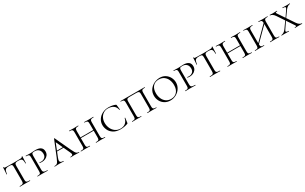

<svg xmlns="http://www.w3.org/2000/svg" viewBox="282 -2121 5957 3756"><g transform="rotate(-30 3261.0 -242.5)"><path d="M36 -340Q36 -338 30.5 -338Q25 -338 25 -340Q28 -362 31.5 -412.5Q35 -463 35 -490Q35 -495 41 -495Q47 -495 47 -490Q47 -477 62 -473.5Q77 -470 99 -470Q187 -468 250 -468L337 -469Q355 -470 384 -470Q420 -470 436.5 -474.5Q453 -479 458 -494Q460 -497 465 -497Q470 -497 470 -494Q464 -386 464 -340Q464 -338 458.5 -338Q453 -338 453 -340Q453 -390 445.5 -414Q438 -438 417.5 -447.5Q397 -457 354 -457Q321 -457 304 -451Q287 -445 280.5 -430.5Q274 -416 274 -387V-81Q274 -50 280 -36Q286 -22 304.5 -17Q323 -12 363 -12Q365 -12 365 -6Q365 0 363 0Q332 0 315 -1L247 -2L182 -1Q164 0 132 0Q130 0 130 -6Q130 -12 132 -12Q171 -12 189.5 -17Q208 -22 215 -36.5Q222 -51 222 -81V-389Q222 -419 217 -433Q212 -447 196.5 -452Q181 -457 147 -457Q105 -457 83.5 -447.5Q62 -438 52 -413.5Q42 -389 36 -340Z M760 -12Q763 -12 763 -6Q763 0 760 0Q725 0 706 -1L634 -2L575 -1Q559 0 531 0Q529 0 529 -6Q529 -12 531 -12Q565 -12 581 -17Q597 -22 602.5 -36.5Q608 -51 608 -81V-387Q608 -417 602.5 -431Q597 -445 581 -450.5Q565 -456 531 -456Q529 -456 529 -462Q529 -468 531 -468L575 -467Q611 -465 633 -465Q650 -465 665.5 -466Q681 -467 693 -468Q723 -471 749 -471Q911 -471 911 -347Q911 -300 886.5 -267.5Q862 -235 825 -219.5Q788 -204 749 -204Q720 -204 700 -208Q697 -208 697 -213Q697 -216 698.5 -219Q700 -222 702 -221Q720 -218 738 -218Q786 -218 819.5 -246.5Q853 -275 853 -327Q853 -390 818 -424Q783 -458 725 -458Q697 -458 684 -454Q671 -450 665 -435Q659 -420 659 -385V-85Q659 -53 666.5 -38.5Q674 -24 694.5 -18Q715 -12 760 -12Z M1105 -250H1287L1294 -234H1089ZM1470 0Q1452 0 1412 -2Q1374 -4 1356 -4Q1342 -4 1316 -2Q1292 0 1279 0Q1275 0 1275 -6Q1275 -12 1279 -12Q1306 -12 1319.5 -19Q1333 -26 1333 -43Q1333 -59 1321 -84L1163 -426L1185 -434L1061 -123Q1045 -81 1045 -61Q1045 -35 1063.5 -23.5Q1082 -12 1119 -12Q1124 -12 1124 -6Q1124 0 1119 0Q1104 0 1078 -2Q1050 -4 1026 -4Q1001 -4 967 -2Q937 0 919 0Q915 0 915 -6Q915 -12 919 -12Q950 -12 968 -20.5Q986 -29 1001 -54Q1016 -79 1038 -132L1181 -483Q1183 -487 1187 -487Q1191 -487 1192 -483L1353 -137Q1379 -81 1394.5 -56Q1410 -31 1426.5 -21.5Q1443 -12 1470 -12Q1474 -12 1474 -6Q1474 0 1470 0Z M1852 -456Q1849 -456 1849 -462Q1849 -468 1852 -468L1894 -467Q1932 -465 1955 -465Q1976 -465 2014 -467L2058 -468Q2060 -468 2060 -462Q2060 -456 2058 -456Q2023 -456 2007 -450.5Q1991 -445 1985 -431Q1979 -417 1979 -387V-81Q1979 -51 1985 -36.5Q1991 -22 2007 -17Q2023 -12 2058 -12Q2060 -12 2060 -6Q2060 0 2058 0Q2030 0 2014 -1L1955 -2L1894 -1Q1879 0 1852 0Q1849 0 1849 -6Q1849 -12 1852 -12Q1886 -12 1902 -17Q1918 -22 1923.5 -36.5Q1929 -51 1929 -81V-385Q1929 -415 1923.5 -429.5Q1918 -444 1902 -450Q1886 -456 1852 -456ZM1611 -244H1950V-228H1611ZM1511 -456Q1509 -456 1509 -462Q1509 -468 1511 -468L1555 -467Q1591 -465 1613 -465Q1638 -465 1674 -467L1716 -468Q1719 -468 1719 -462Q1719 -456 1716 -456Q1683 -456 1667 -450Q1651 -444 1645 -429.5Q1639 -415 1639 -385V-81Q1639 -50 1644.5 -36Q1650 -22 1665.5 -17Q1681 -12 1716 -12Q1719 -12 1719 -6Q1719 0 1716 0Q1689 0 1674 -1L1613 -2L1554 -1Q1538 0 1510 0Q1508 0 1508 -6Q1508 -12 1510 -12Q1545 -12 1561 -17Q1577 -22 1583 -36.5Q1589 -51 1589 -81V-387Q1589 -417 1583 -431Q1577 -445 1561 -450.5Q1545 -456 1511 -456Z M2558 -451Q2565 -448 2567 -445Q2569 -442 2570 -434L2581 -331Q2581 -328 2575.5 -327Q2570 -326 2569 -330Q2555 -400 2506.5 -433.5Q2458 -467 2383 -467Q2329 -467 2285 -439Q2241 -411 2216 -361.5Q2191 -312 2191 -251Q2191 -188 2216 -130.5Q2241 -73 2291 -36.5Q2341 0 2411 0Q2474 0 2518 -34.5Q2562 -69 2578 -140Q2578 -143 2583 -143Q2585 -143 2587.5 -141.5Q2590 -140 2590 -139L2576 -33Q2575 -25 2573 -22Q2571 -19 2562 -15Q2485 12 2402 12Q2308 12 2247 -26Q2186 -64 2158.5 -121Q2131 -178 2131 -236Q2131 -304 2167 -360Q2203 -416 2266 -448Q2329 -480 2406 -480Q2444 -480 2487.5 -472.5Q2531 -465 2558 -451Z M2670 -12Q2705 -12 2721 -17Q2737 -22 2743 -36.5Q2749 -51 2749 -81V-387Q2749 -417 2743 -431Q2737 -445 2721 -450.5Q2705 -456 2671 -456Q2669 -456 2669 -462Q2669 -468 2671 -468H3218Q3220 -468 3220 -462Q3220 -456 3218 -456Q3183 -456 3167 -450.5Q3151 -445 3145 -431Q3139 -417 3139 -387V-81Q3139 -51 3145 -36.5Q3151 -22 3167 -17Q3183 -12 3218 -12Q3220 -12 3220 -6Q3220 0 3218 0Q3190 0 3174 -1L3115 -2L3054 -1Q3039 0 3012 0Q3009 0 3009 -6Q3009 -12 3012 -12Q3046 -12 3062 -17Q3078 -22 3083.5 -36.5Q3089 -51 3089 -81V-385Q3089 -413 3083.5 -426.5Q3078 -440 3062 -445.5Q3046 -451 3012 -451H2876Q2843 -451 2827 -445.5Q2811 -440 2805 -426.5Q2799 -413 2799 -385V-81Q2799 -50 2804.5 -36Q2810 -22 2825.5 -17Q2841 -12 2876 -12Q2879 -12 2879 -6Q2879 0 2876 0Q2849 0 2834 -1L2773 -2L2714 -1Q2698 0 2670 0Q2668 0 2668 -6Q2668 -12 2670 -12Z M3291 -230Q3291 -308 3332 -365Q3373 -422 3435.5 -451Q3498 -480 3563 -480Q3633 -480 3686 -446Q3739 -412 3767.5 -357Q3796 -302 3796 -242Q3796 -174 3760 -115.5Q3724 -57 3662.5 -22.5Q3601 12 3529 12Q3459 12 3404.5 -21Q3350 -54 3320.5 -109.5Q3291 -165 3291 -230ZM3738 -216Q3738 -283 3714 -338.5Q3690 -394 3643 -427Q3596 -460 3530 -460Q3444 -460 3396.5 -405Q3349 -350 3349 -254Q3349 -186 3373.5 -130Q3398 -74 3445 -41Q3492 -8 3556 -8Q3639 -8 3688.5 -63Q3738 -118 3738 -216Z M4098 -12Q4101 -12 4101 -6Q4101 0 4098 0Q4063 0 4044 -1L3972 -2L3913 -1Q3897 0 3869 0Q3867 0 3867 -6Q3867 -12 3869 -12Q3903 -12 3919 -17Q3935 -22 3940.5 -36.5Q3946 -51 3946 -81V-387Q3946 -417 3940.5 -431Q3935 -445 3919 -450.5Q3903 -456 3869 -456Q3867 -456 3867 -462Q3867 -468 3869 -468L3913 -467Q3949 -465 3971 -465Q3988 -465 4003.5 -466Q4019 -467 4031 -468Q4061 -471 4087 -471Q4249 -471 4249 -347Q4249 -300 4224.5 -267.5Q4200 -235 4163 -219.5Q4126 -204 4087 -204Q4058 -204 4038 -208Q4035 -208 4035 -213Q4035 -216 4036.5 -219Q4038 -222 4040 -221Q4058 -218 4076 -218Q4124 -218 4157.5 -246.5Q4191 -275 4191 -327Q4191 -390 4156 -424Q4121 -458 4063 -458Q4035 -458 4022 -454Q4009 -450 4003 -435Q3997 -420 3997 -385V-85Q3997 -53 4004.5 -38.5Q4012 -24 4032.5 -18Q4053 -12 4098 -12Z M4329 -340Q4329 -338 4323.5 -338Q4318 -338 4318 -340Q4321 -362 4324.5 -412.5Q4328 -463 4328 -490Q4328 -495 4334 -495Q4340 -495 4340 -490Q4340 -477 4355 -473.5Q4370 -470 4392 -470Q4480 -468 4543 -468L4630 -469Q4648 -470 4677 -470Q4713 -470 4729.5 -474.5Q4746 -479 4751 -494Q4753 -497 4758 -497Q4763 -497 4763 -494Q4757 -386 4757 -340Q4757 -338 4751.5 -338Q4746 -338 4746 -340Q4746 -390 4738.5 -414Q4731 -438 4710.5 -447.5Q4690 -457 4647 -457Q4614 -457 4597 -451Q4580 -445 4573.5 -430.5Q4567 -416 4567 -387V-81Q4567 -50 4573 -36Q4579 -22 4597.5 -17Q4616 -12 4656 -12Q4658 -12 4658 -6Q4658 0 4656 0Q4625 0 4608 -1L4540 -2L4475 -1Q4457 0 4425 0Q4423 0 4423 -6Q4423 -12 4425 -12Q4464 -12 4482.5 -17Q4501 -22 4508 -36.5Q4515 -51 4515 -81V-389Q4515 -419 4510 -433Q4505 -447 4489.5 -452Q4474 -457 4440 -457Q4398 -457 4376.5 -447.5Q4355 -438 4345 -413.5Q4335 -389 4329 -340Z M5166 -456Q5163 -456 5163 -462Q5163 -468 5166 -468L5208 -467Q5246 -465 5269 -465Q5290 -465 5328 -467L5372 -468Q5374 -468 5374 -462Q5374 -456 5372 -456Q5337 -456 5321 -450.5Q5305 -445 5299 -431Q5293 -417 5293 -387V-81Q5293 -51 5299 -36.5Q5305 -22 5321 -17Q5337 -12 5372 -12Q5374 -12 5374 -6Q5374 0 5372 0Q5344 0 5328 -1L5269 -2L5208 -1Q5193 0 5166 0Q5163 0 5163 -6Q5163 -12 5166 -12Q5200 -12 5216 -17Q5232 -22 5237.5 -36.5Q5243 -51 5243 -81V-385Q5243 -415 5237.5 -429.5Q5232 -444 5216 -450Q5200 -456 5166 -456ZM4925 -244H5264V-228H4925ZM4825 -456Q4823 -456 4823 -462Q4823 -468 4825 -468L4869 -467Q4905 -465 4927 -465Q4952 -465 4988 -467L5030 -468Q5033 -468 5033 -462Q5033 -456 5030 -456Q4997 -456 4981 -450Q4965 -444 4959 -429.5Q4953 -415 4953 -385V-81Q4953 -50 4958.5 -36Q4964 -22 4979.5 -17Q4995 -12 5030 -12Q5033 -12 5033 -6Q5033 0 5030 0Q5003 0 4988 -1L4927 -2L4868 -1Q4852 0 4824 0Q4822 0 4822 -6Q4822 -12 4824 -12Q4859 -12 4875 -17Q4891 -22 4897 -36.5Q4903 -51 4903 -81V-387Q4903 -417 4897 -431Q4891 -445 4875 -450.5Q4859 -456 4825 -456Z M5786 -456Q5783 -456 5783 -462Q5783 -468 5786 -468L5828 -467Q5866 -465 5889 -465Q5910 -465 5948 -467L5992 -468Q5994 -468 5994 -462Q5994 -456 5992 -456Q5957 -456 5941 -450.5Q5925 -445 5919 -431Q5913 -417 5913 -387V-81Q5913 -51 5919 -36.5Q5925 -22 5941 -17Q5957 -12 5992 -12Q5994 -12 5994 -6Q5994 0 5992 0Q5964 0 5948 -1L5889 -2L5828 -1Q5813 0 5786 0Q5783 0 5783 -6Q5783 -12 5786 -12Q5820 -12 5836 -17Q5852 -22 5857.5 -36.5Q5863 -51 5863 -81V-385Q5863 -415 5857.5 -429.5Q5852 -444 5836 -450Q5820 -456 5786 -456ZM5537 -65 5884 -413 5897 -400 5550 -53ZM5445 -456Q5443 -456 5443 -462Q5443 -468 5445 -468L5489 -467Q5525 -465 5547 -465Q5572 -465 5608 -467L5650 -468Q5653 -468 5653 -462Q5653 -456 5650 -456Q5617 -456 5601 -450Q5585 -444 5579 -429.5Q5573 -415 5573 -385V-81Q5573 -50 5578.5 -36Q5584 -22 5599.5 -17Q5615 -12 5650 -12Q5653 -12 5653 -6Q5653 0 5650 0Q5623 0 5608 -1L5547 -2L5488 -1Q5472 0 5444 0Q5442 0 5442 -6Q5442 -12 5444 -12Q5479 -12 5495 -17Q5511 -22 5517 -36.5Q5523 -51 5523 -81V-387Q5523 -417 5517 -431Q5511 -445 5495 -450.5Q5479 -456 5445 -456Z M6150 -34Q6150 -12 6210 -12Q6213 -12 6213 -6Q6213 0 6210 0Q6183 0 6170 -1L6110 -2L6075 -1Q6065 0 6044 0Q6042 0 6042 -6Q6042 -12 6044 -12Q6069 -12 6098.5 -29.5Q6128 -47 6152 -81L6265 -240L6277 -232L6170 -75Q6150 -47 6150 -34ZM6391 -435Q6391 -446 6376.5 -451Q6362 -456 6330 -456Q6327 -456 6327 -462Q6327 -468 6330 -468L6370 -467Q6404 -465 6430 -465Q6445 -465 6465 -467L6496 -468Q6498 -468 6498 -462Q6498 -456 6496 -456Q6470 -456 6441.5 -439Q6413 -422 6388 -387L6279 -235L6270 -244L6371 -393Q6391 -423 6391 -435ZM6508 0 6476 -1Q6466 -2 6446 -2L6383 -1Q6369 0 6345 0Q6342 0 6342 -6Q6342 -12 6345 -12Q6365 -12 6373.5 -14.5Q6382 -17 6382 -23Q6382 -31 6368 -51L6145 -385Q6120 -423 6093 -439.5Q6066 -456 6043 -456Q6041 -456 6041 -462Q6041 -468 6043 -468L6074 -467Q6096 -465 6105 -465Q6131 -465 6167 -467L6206 -468Q6208 -468 6208 -462Q6208 -456 6206 -456Q6185 -456 6177 -453.5Q6169 -451 6169 -444Q6169 -435 6182 -416L6406 -83Q6431 -45 6458 -28.5Q6485 -12 6508 -12Q6510 -12 6510 -6Q6510 0 6508 0Z"/></g></svg>

Font: Cormorant SC Light
Style: Regular
Weight: 300
Designer: Christian Thalmann (Catharsis Fonts)
Foundry: Catharsis Fonts
Version: Version 4.000